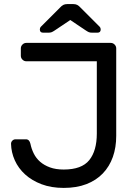

<svg xmlns="http://www.w3.org/2000/svg" viewBox="-20 -910 669 940"><path d="M34 0ZM549 -245Q549 -188 532.5 -141.5Q516 -95 483.5 -61Q451 -27 403 -8.5Q355 10 292 10Q231 10 183.5 -8Q136 -26 103 -56Q70 -86 52.5 -125Q35 -164 34 -206Q34 -215 40.5 -221.5Q47 -228 56 -228H107Q124 -228 129 -206Q134 -181 145.5 -158Q157 -135 176.5 -118Q196 -101 224.5 -90.5Q253 -80 292 -80Q380 -80 417 -126Q454 -172 454 -256V-610H109Q98 -610 90 -618Q82 -626 82 -637V-673Q82 -684 90 -692Q98 -700 109 -700H522Q533 -700 541 -692Q549 -684 549 -673ZM339 -890Q350 -890 358 -886Q366 -882 376 -871L468 -779Q473 -774 473 -766Q473 -750 457 -750H431Q421 -750 415 -752.5Q409 -755 400 -761L324 -812L248 -761Q239 -755 233 -752.5Q227 -750 217 -750H191Q175 -750 175 -766Q175 -774 180 -779L272 -871Q282 -882 290 -886Q298 -890 309 -890Z"/></svg>

Font: Rubik
Style: Regular
Weight: 400
Designer: Hubert & Fischer
Foundry: Hubert & Fischer
Version: Version 1.002; ttfautohint (v1.6)